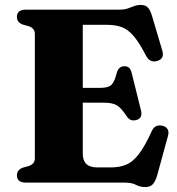

<svg xmlns="http://www.w3.org/2000/svg" viewBox="-20 -739 717 777"><path d="M48.5 -671Q48.5 -700 85.5 -700H463.5Q484 -700 497.2 -704.8Q510.5 -709.5 522.5 -714.2Q534.5 -719 550 -719Q569 -719 578.8 -708.2Q588.5 -697.5 595.5 -673.5L637 -533.5Q646 -502.5 618.5 -493Q587.5 -482.5 571 -513.5Q544 -566 521.2 -592.8Q498.5 -619.5 473.2 -629Q448 -638.5 414 -638.5H315V-383.5H387Q418 -383.5 430.8 -395.5Q443.5 -407.5 452 -442.5Q459.5 -470.5 483 -471Q506 -471.5 512.5 -445.5L550.5 -292.5Q558 -262 534 -254Q508 -245.5 493.5 -267.5Q471 -302 453 -312.8Q435 -323.5 399 -323.5H315V-117Q315 -61.5 373 -61.5H428.5Q464.5 -61.5 491.2 -72.8Q518 -84 542.2 -115.8Q566.5 -147.5 594.5 -209Q606.5 -236 636 -230.5Q651 -227.5 657.8 -216.8Q664.5 -206 660 -189.5L615.5 -27.5Q608.5 -4.5 598.2 6.8Q588 18 567.5 18Q547 18 530.2 9Q513.5 0 483.5 0H85.5Q48.5 0 48.5 -29Q48.5 -52 72.5 -60.5L96 -67Q121 -75.5 121 -98V-602Q121 -624.5 96 -633L72.5 -639.5Q48.5 -648 48.5 -671Z"/></svg>

Font: Fraunces 9pt S000
Style: Bold
Weight: 700
Version: Version 1.000; ttfautohint (v1.8.3)